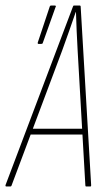

<svg xmlns="http://www.w3.org/2000/svg" viewBox="-43 -675 383 695"><path d="M-20 0Q-24 0 -23 -5L221 -651Q222 -655 225 -655H245Q249 -655 249 -651L287 -4Q287 0 284 0H269Q266 0 266 -4L238 -493Q236 -529 234.5 -563Q233 -597 232 -631H231Q219 -597 207 -562Q195 -527 182 -492L-1 -4Q-2 0 -6 0ZM62 -188 71 -209H257L260 -188ZM97 -516Q92 -516 94 -522L137 -651Q138 -654 139.5 -654.5Q141 -655 143 -655H155Q158 -655 159 -653.5Q160 -652 158 -649L112 -520Q111 -517 109.5 -516.5Q108 -516 105 -516Z"/></svg>

Font: Sofia Sans Extra Condensed Thin
Style: Italic
Weight: 250
Italic angle: -9°
Version: Version 4.100